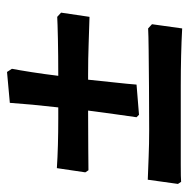

<svg xmlns="http://www.w3.org/2000/svg" viewBox="-16 -519 539 547"><g transform="rotate(-90 253.5 -245.5)"><path d="M200 -119 193 -126Q197 -154 202 -189.5Q207 -225 212 -264Q148 -264 100 -263.5Q52 -263 42 -263L36 -272L48 -353Q78 -351 114 -350Q150 -349 189 -349Q205 -349 221 -349Q230 -428 234 -487L322 -495L331 -481Q327 -460 321.5 -425Q316 -390 311 -349Q370 -349 416 -350Q462 -351 479 -352L491 -341L479 -260Q443 -261 401 -262.5Q359 -264 315 -264H300Q296 -224 292 -188Q288 -152 286 -126ZM446 4Q410 2 368 1Q326 0 282 0Q219 0 160 0Q101 0 59.5 0Q18 0 9 1L3 -8L15 -94Q45 -93 81 -91.5Q117 -90 156 -90Q218 -90 278.5 -90.5Q339 -91 384 -91.5Q429 -92 446 -93L458 -82Z"/></g></svg>

Font: Albura ExtraBold
Style: Italic
Weight: 758
Italic angle: -7°
Designer: Mercedes Jáuregui
Foundry: Omnibus-Type Team
Version: Version 1.000; ttfautohint (v1.8.3)